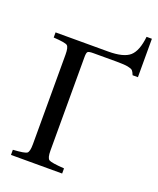

<svg xmlns="http://www.w3.org/2000/svg" viewBox="-152 -927 841 1019"><g transform="rotate(20 268.0 -417.5)"><path d="M35 0V-29Q101 -33 113 -42Q125 -51 125 -93V-599Q125 -641 113 -650Q101 -659 35 -663V-692H332Q419 -692 453.5 -722.5Q488 -753 497 -835H527V-618H497Q490 -636 483.5 -642.5Q477 -649 456.5 -653Q436 -657 392 -657H261Q236 -657 230 -651.5Q224 -646 224 -621V-93Q224 -51 237.5 -42.5Q251 -34 324 -29V0Z"/></g></svg>

Font: Heuristica
Style: Regular
Weight: 400
Version: Version 1.0.1 ; ttfautohint (v1.4.1)